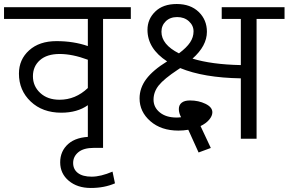

<svg xmlns="http://www.w3.org/2000/svg" viewBox="-35 -682 1419 944"><path d="M396.9 0V-164.8Q344.8 -127.9 266.4 -127.9Q173.9 -127.9 116 -182.8Q58.1 -237.6 58.1 -320Q58.1 -389.3 108.2 -434.5Q158.2 -479.8 242.7 -479.8Q327.1 -479.8 396.9 -455.5V-589H-15.2V-646.6H608.2V-589H471.7V0ZM257.8 -191.6Q336.2 -191.6 396.9 -249.2V-388.3Q321 -416.6 258.3 -416.6Q195.7 -416.6 161.3 -386.2Q126.9 -355.9 126.9 -307.1Q126.9 -258.3 162.8 -225Q198.7 -191.6 257.8 -191.6Z M416.1 -9.6Q445.4 -9.6 471.7 -8.1V45H427.2Q376.1 45 350.4 66.2Q324.6 87.5 324.6 119.1Q324.6 150.7 348.1 168.6Q371.6 186.6 415.8 186.6Q460.1 186.6 518.2 161.8L530.3 219.4Q477.8 242.2 411.5 242.2Q345.3 242.2 303.1 206.8Q260.9 171.4 260.9 116Q260.9 60.7 300.8 25.5Q340.7 -9.6 416.1 -9.6Z M758.8 -525.8Q758.8 -463.1 844.8 -419.6Q882.7 -447.9 899.6 -473.5Q916.6 -499 916.6 -527.8Q916.6 -556.6 893.8 -577.4Q871.1 -598.1 836.2 -598.1Q801.3 -598.1 780.1 -577.4Q758.8 -556.6 758.8 -525.8ZM842.3 -39.9Q757.3 -39.9 704.2 -86.2Q651.2 -132.5 651.2 -198.2Q651.2 -249.2 684 -293.2Q716.9 -337.2 786.7 -380.2Q690.1 -442.9 690.1 -535.4Q690.1 -588 728.3 -625.1Q766.4 -662.3 833.9 -662.3Q901.4 -662.3 941.9 -623.4Q982.3 -584.4 982.3 -525.8Q982.3 -456.5 911.5 -393.8Q1005.6 -365 1149.1 -362V-589H1055.1V-646.6H1364V-589H1226.5V0H1149.1V-296.8Q966.1 -299.8 850.9 -347.3Q849.3 -345.8 845.3 -343.3Q841.3 -340.7 839.7 -339.7Q771 -294.2 745.4 -262.1Q719.9 -230 719.9 -192.1Q719.9 -154.2 750.8 -129.2Q781.6 -104.1 833.2 -104.1Q843.8 -104.1 855.4 -105.7Q844.3 -125.9 844.3 -145.9Q844.3 -165.8 858.2 -176.9Q872.1 -188.1 898.9 -188.1Q941.4 -188.1 975.2 -171.6Q1009.1 -155.2 1009.1 -129.9Q1009.1 -112.2 993.7 -93.8Q978.3 -75.3 951 -62.2L1001.5 45.5L941.4 67.7L890.8 -44Q866.5 -39.9 842.3 -39.9Z"/></svg>

Font: Khula
Style: Regular
Weight: 400
Designer: Erin McLaughlin, Steve Matteson
Version: Version 1.000;PS 1.0;hotconv 1.0.72;makeotf.lib2.5.5900; ttf